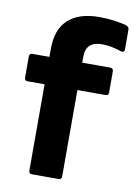

<svg xmlns="http://www.w3.org/2000/svg" viewBox="-80 -748 565 801"><g transform="rotate(10 202.0 -347.5)"><path d="M112 0Q99 0 99 -13V-379H27Q14 -379 14 -392V-482Q14 -495 27 -495H99V-530Q99 -612 144.5 -653.5Q190 -695 276 -695Q310 -695 341 -690.5Q372 -686 390 -681Q404 -676 404 -665V-581Q404 -564 384 -571Q368 -577 347.5 -581Q327 -585 307 -585Q238 -585 238 -521V-495H356Q370 -495 370 -481V-392Q370 -379 357 -379H238V-13Q238 0 225 0Z"/></g></svg>

Font: Sofia Sans ExtraBold
Style: Regular
Weight: 800
Designer: Botio Nikoltchev, Ani Petrova
Foundry: lettersoup
Version: Version 4.101; ttfautohint (v1.8.4.7-5d5b)